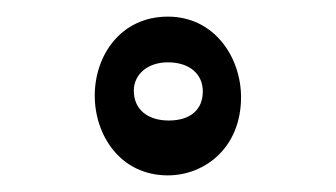

<svg xmlns="http://www.w3.org/2000/svg" viewBox="-20 -702 404 231"><path d="M182 -491C226 -491 270 -524 270 -585C270 -633 238 -682 182 -682C125 -682 94 -635 94 -587C94 -539 125 -491 182 -491ZM183 -557C158 -557 141 -570 141 -593C141 -612 157 -627 182 -627C208 -627 224 -613 224 -592C224 -570 209 -557 183 -557Z"/></svg>

Font: Sinistre Bold
Style: Regular
Weight: 900
Designer: Jules Durand
Foundry: Collletttivo
Version: Version 69.420;Glyphs 3.2 (3217)